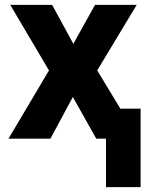

<svg xmlns="http://www.w3.org/2000/svg" viewBox="-20 -569 603 788"><path d="M15 0H187L279 -171L375 0H415V199H557V-123H474L379 -280L541 -549H370L281 -389L194 -549H22L181 -280Z"/></svg>

Font: Noto Sans Mono SemiCondensed ExtraBold
Style: Regular
Weight: 800
Width: 4
Designer: Monotype Design Team
Foundry: Monotype Imaging Inc.
Version: Version 2.014